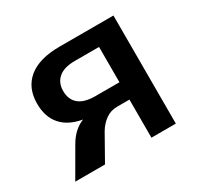

<svg xmlns="http://www.w3.org/2000/svg" viewBox="-115 -641 801 777"><g transform="rotate(-30 285.0 -252.5)"><path d="M29 0 106 -133Q136 -184 182 -202Q119 -213 86 -250.5Q53 -288 53 -350Q53 -424 102.5 -464.5Q152 -505 248 -505H499V0H385V-178H328Q297 -178 273.5 -161Q250 -144 234 -117L168 0ZM272 -259H385V-424H272Q221 -424 195.5 -402Q170 -380 170 -342Q170 -302 195.5 -280.5Q221 -259 272 -259Z"/></g></svg>

Font: MulishBold
Style: Bold
Weight: 700
Designer: Vernon Adams
Foundry: Vernon Adams
Version: Version 3.602; ttfautohint (v1.8.3)